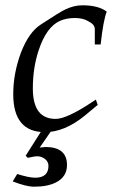

<svg xmlns="http://www.w3.org/2000/svg" viewBox="-20 -485 435 725"><path d="M383 -441Q370 -408 360 -317H338V-375Q338 -393 313 -405Q294 -417 262 -417Q231 -417 206 -406Q155 -383 126 -295Q104 -229 104 -151Q104 -36 190 -36Q232 -36 327 -99L342 -109L349 -89L301 -49Q224 14 150 14Q30 14 30 -129Q30 -208 59 -286Q89 -364 135 -393Q208 -441 226 -449Q259 -465 291 -465Q352 -465 383 -441ZM233 138Q233 183 191 204Q159 220 109 220Q79 220 28 200L45 172Q89 186 113 186Q163 186 163 141Q163 126 150 115.5Q137 105 119 105Q112 105 85 111L77 103L136 10H173L130 72Q134 72 139 71.5Q144 71 147 70.5Q150 70 151 70Q233 70 233 138Z"/></svg>

Font: GFS Didot
Style: Italic
Weight: 400
Italic angle: -12°
Designer: Takis Katsoulidis and George D. Matthiopoulos
Foundry: George Matthiopoulos and Takis Katsoulidis
Version: Version 1.0